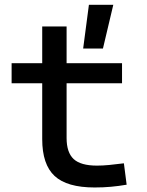

<svg xmlns="http://www.w3.org/2000/svg" viewBox="-20 -786 626 815"><path d="M333 -580.1 357.4 -765.6H460.9L417 -580.1ZM381.8 9.8Q264.2 9.8 211.7 -39.1Q159.2 -87.9 159.2 -195.3V-432.6H29.3V-517.6H159.2V-673.8H262.7V-517.6H498V-432.6H262.7V-200.2Q262.7 -138.7 292.7 -110.8Q322.8 -83 391.6 -83Q416 -83 443.4 -85.7Q470.7 -88.4 505.9 -92.8L517.6 -2Q483.4 3.9 450.9 6.8Q418.5 9.8 381.8 9.8Z"/></svg>

Font: Caskaydia Cove
Style: Regular
Weight: 400
Monospace: yes
Designer: Aaron Bell
Foundry: Saja Typeworks
Version: Version 4.300; ttfautohint (v1.8.3)